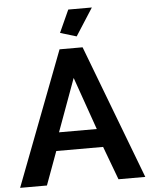

<svg xmlns="http://www.w3.org/2000/svg" viewBox="-60 -964 793 1013"><g transform="rotate(-5 336.0 -457.5)"><path d="M276 -710H398L668 0H526L460 -177H212L147 0H5ZM435 -274 337 -553 235 -274ZM372 -770 286 -796 340 -915H465Z"/></g></svg>

Font: Oxford Sans
Style: Bold
Weight: 700
Designer: Matt McInerney, Pablo Impallari, Rodrigo Fuenzalida
Foundry: Matt McInerney, Pablo Impallari, Rodrigo Fuenzalida
Version: Version 3.000g; ttfautohint (v1.5) -l 8 -r 28 -G 28 -x 14 -D